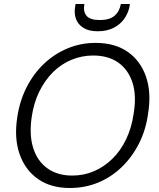

<svg xmlns="http://www.w3.org/2000/svg" viewBox="-20 -926 795 958"><path d="M328 12Q234 12 170 -32.5Q106 -77 78 -156.5Q50 -236 66 -340Q78 -422 112.5 -490Q147 -558 199 -607.5Q251 -657 317 -684.5Q383 -712 457 -712Q553 -712 617 -667.5Q681 -623 708.5 -543.5Q736 -464 719 -360Q708 -278 673.5 -210Q639 -142 587 -92Q535 -42 469.5 -15Q404 12 328 12ZM340 -50Q398 -50 448.5 -71.5Q499 -93 540.5 -133.5Q582 -174 609.5 -231.5Q637 -289 647 -360Q662 -451 640.5 -515.5Q619 -580 569 -614.5Q519 -649 445 -649Q389 -649 337.5 -628Q286 -607 245 -566.5Q204 -526 176 -469Q148 -412 138 -341Q125 -250 146.5 -185Q168 -120 218 -85Q268 -50 340 -50ZM468 -770Q423 -770 396 -787Q369 -804 359 -832Q349 -860 355 -893L357 -906H401Q394 -868 412 -847Q430 -826 478 -826Q526 -826 551 -847Q576 -868 583 -906H628L626 -892Q619 -859 599.5 -831.5Q580 -804 546.5 -787Q513 -770 468 -770Z"/></svg>

Font: DM Sans 10pt Light
Style: Italic
Weight: 300
Italic angle: -10°
Version: Version 4.004;gftools[0.9.30]